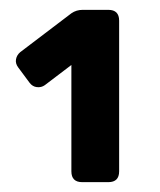

<svg xmlns="http://www.w3.org/2000/svg" viewBox="-20 -720 325 390"><path d="M147 -350Q125 -350 125 -372V-588L71 -547Q64 -542 55 -543Q46 -544 40 -552L17 -583Q11 -591 12.5 -599.5Q14 -608 21 -614L125 -693Q135 -700 148 -700H200Q222 -700 222 -678V-372Q222 -350 200 -350Z"/></svg>

Font: Rubik Light SemiBold
Style: Regular
Weight: 600
Version: Version 2.300;gftools[0.9.30]